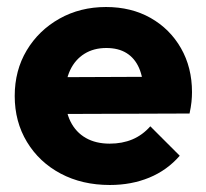

<svg xmlns="http://www.w3.org/2000/svg" viewBox="-20 -517 588 548"><path d="M293.5 11Q214.5 11 153.2 -21.5Q92 -54 57 -111.8Q22 -169.5 22 -243Q22 -316 56.2 -373.2Q90.5 -430.5 149.8 -463.8Q209 -497 282.5 -497Q354.5 -497 409.8 -465.8Q465 -434.5 496.5 -379.5Q528 -324.5 528 -254Q528 -240.5 526.5 -226Q525 -211.5 521 -193L102 -191.5V-296.5L456 -298L390 -253.5Q389 -295.5 376.8 -323.2Q364.5 -351 341.2 -365.5Q318 -380 283.5 -380Q247.5 -380 221 -363.5Q194.5 -347 180.2 -316.8Q166 -286.5 166 -244Q166 -201 181.2 -170.2Q196.5 -139.5 225 -123.2Q253.5 -107 293 -107Q329 -107 358 -119.2Q387 -131.5 409 -156.5L493 -72.5Q457 -31 406 -10Q355 11 293.5 11Z"/></svg>

Font: Outfit Thin
Style: Regular
Weight: 100
Designer: Rodrigo Fuenzalida
Foundry: fragTYPE
Version: Version 1.000